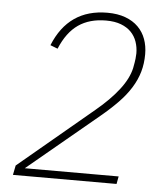

<svg xmlns="http://www.w3.org/2000/svg" viewBox="-51 -756 703 803"><g transform="rotate(5 300.0 -355.0)"><path d="M468 0H33L41 -40L353 -301Q411 -349 448 -396.5Q485 -444 495 -489Q500 -515 501.5 -528.5Q503 -542 503 -551Q503 -577 495 -600Q487 -623 470.5 -640Q454 -657 428 -667Q402 -677 365 -677Q296 -677 249 -644.5Q202 -612 173 -542L142 -554Q205 -710 368 -710Q411 -710 443.5 -698Q476 -686 497.5 -664.5Q519 -643 529.5 -614Q540 -585 540 -551Q540 -511 530 -476.5Q520 -442 499.5 -409Q479 -376 448 -344Q417 -312 376 -278L80 -32H474Z"/></g></svg>

Font: IBM Plex Sans ExtLt
Style: Italic
Weight: 200
Italic angle: -11°
Designer: Mike Abbink, Paul van der Laan, Pieter van Rosmalen
Foundry: Bold Monday
Version: Version 3.005